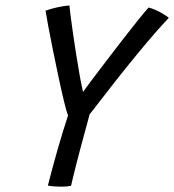

<svg xmlns="http://www.w3.org/2000/svg" viewBox="-20 -680 639 704"><path d="M229.5 -256.5Q224 -270 214.8 -308Q205.5 -346 195 -395.8Q184.5 -445.5 174.2 -495.5Q164 -545.5 156.8 -585Q149.5 -624.5 147 -641Q172 -649.5 194 -654Q216 -658.5 234.5 -660Q235 -652 238.5 -624.5Q242 -597 247.5 -558.8Q253 -520.5 259.5 -479.2Q266 -438 272.5 -401.8Q279 -365.5 284.5 -343Q294.5 -357 317.5 -387.8Q340.5 -418.5 370.2 -457.2Q400 -496 430.2 -535.2Q460.5 -574.5 485.8 -605.8Q511 -637 525 -652.5Q546 -646.5 567 -635.2Q588 -624 599 -614.5Q555.5 -569.5 482.2 -480.5Q409 -391.5 308.5 -260.5Q304.5 -246 297.8 -220.5Q291 -195 283.8 -168.8Q276.5 -142.5 272 -125Q266 -102.5 259.2 -75.8Q252.5 -49 247.2 -27.2Q242 -5.5 240.5 1.5Q225 4.5 203 4.5Q177 4.5 155.5 0.5Q171.5 -63 191.5 -132.8Q211.5 -202.5 229.5 -256.5Z"/></svg>

Font: Grandstander Light
Style: Italic
Weight: 300
Italic angle: -15°
Designer: Tyler Finck
Foundry: Etcetera Type Co
Version: Version 1.200; ttfautohint (v1.8.3)